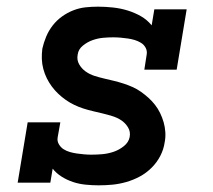

<svg xmlns="http://www.w3.org/2000/svg" viewBox="-20 -548 640 576"><path d="M276 8Q257 8 237 6Q217 4 199 -2Q181 -8 165 -18Q149 -28 138 -42L131 0H33L63 -181H161L153 -136Q151 -125 156.5 -115.5Q162 -106 170.5 -100.5Q179 -95 189.5 -92Q200 -89 210.5 -87.5Q221 -86 232 -85Q243 -84 254 -84Q271 -84 287.5 -85.5Q304 -87 320.5 -92.5Q337 -98 351.5 -109.5Q366 -121 369 -137Q372 -153 364 -166Q356 -179 344 -187Q332 -195 317.5 -199.5Q303 -204 288.5 -207.5Q274 -211 259 -214.5Q244 -218 230 -222.5Q216 -227 202.5 -233.5Q189 -240 177 -248.5Q165 -257 154.5 -267Q144 -277 135.5 -288.5Q127 -300 120.5 -313Q114 -326 110 -341Q106 -356 105.5 -371Q105 -386 107 -402Q111 -420 118.5 -438Q126 -456 138 -471.5Q150 -487 166 -498.5Q182 -510 200 -517Q218 -524 236.5 -526Q255 -528 274 -528Q296 -528 319 -525.5Q342 -523 363 -516.5Q384 -510 402.5 -499.5Q421 -489 435 -472L443 -520H540L510 -339H413L420 -384Q422 -395 417 -404.5Q412 -414 403 -419.5Q394 -425 384 -428Q374 -431 363.5 -432.5Q353 -434 342 -435Q331 -436 320 -436Q304 -436 288.5 -434.5Q273 -433 257.5 -427.5Q242 -422 228.5 -411Q215 -400 213 -384Q210 -368 217.5 -355Q225 -342 237 -333.5Q249 -325 263 -320.5Q277 -316 292 -312.5Q307 -309 321.5 -305.5Q336 -302 350 -297.5Q364 -293 377.5 -287Q391 -281 403 -272.5Q415 -264 425.5 -254.5Q436 -245 445 -233.5Q454 -222 460.5 -208.5Q467 -195 471 -181Q475 -167 476 -151.5Q477 -136 474 -121Q471 -100 461 -80.5Q451 -61 435 -45Q419 -29 399.5 -18.5Q380 -8 359 -2Q338 4 317.5 6Q297 8 276 8Z"/></svg>

Font: Iosevka Etoile SmBdObl
Style: Regular
Weight: 600
Italic angle: -9°
Designer: Belleve Invis
Foundry: Belleve Invis
Version: Version 15.5.2; ttfautohint (v1.8.4)